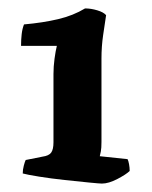

<svg xmlns="http://www.w3.org/2000/svg" viewBox="-20 -783 362 456"><path d="M222 -347Q217 -347 191.5 -349.5Q166 -352 133.5 -355.5Q101 -359 73 -363.5Q45 -368 34 -371Q34 -380 36.5 -389.5Q39 -399 41 -403L81 -411Q96 -413 101.5 -420.5Q107 -428 107 -445V-607Q107 -625 109.5 -643.5Q112 -662 115 -674H30Q30 -689 31.5 -702Q33 -715 37 -725Q82 -729 118 -737.5Q154 -746 182 -763Q196 -763 211 -758.5Q226 -754 232 -747Q229 -727 225 -700Q221 -673 221 -644V-446Q221 -431 219.5 -423.5Q218 -416 217 -412L283 -405Q285 -401 286.5 -393Q288 -385 288 -377Q280 -369 259 -358Q238 -347 222 -347Z"/></svg>

Font: Texturina 12pt ExtraBold
Style: Regular
Weight: 800
Designer: Guillermo Torres Carreño
Foundry: Omnibus-Type
Version: Version 1.002